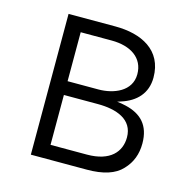

<svg xmlns="http://www.w3.org/2000/svg" viewBox="-77 -533 589 606"><g transform="rotate(15 218.0 -230.0)"><path d="M75 -460V0H258C311 0 349 -12 372 -37C395 -61 406 -90 406 -125C406 -185 375 -215 324 -227C315 -229 305 -231 295 -232C299 -233 303 -235 307 -236C354 -251 386 -283 386 -335C386 -425 313 -460 228 -460ZM127 -254V-414H228C291 -414 334 -385 334 -332C334 -276 277 -254 228 -254ZM127 -46V-209H238C299 -209 354 -190 354 -131C354 -84 322 -46 246 -46Z"/></g></svg>

Font: Jost Light
Style: Regular
Weight: 300
Version: Version 3.710